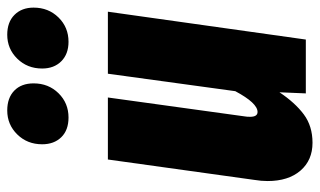

<svg xmlns="http://www.w3.org/2000/svg" viewBox="-192 -652 862 517"><g transform="rotate(-90 238.5 -393.0)"><path d="M10 -103Q10 -120 13 -138L68 -533H235L184 -164Q183 -159 183 -150Q183 -130 196 -130Q220 -130 252 -190L299 -533H466L391 0H246L249 -71Q221 -29 189.5 -5.5Q158 18 113 18Q66 18 38 -14.5Q10 -47 10 -103ZM109 -710Q109 -750 135.5 -777Q162 -804 200 -804Q234 -804 253.5 -785Q273 -766 273 -733Q273 -693 246.5 -666Q220 -639 181 -639Q147 -639 128 -658.5Q109 -678 109 -710ZM313 -710Q313 -750 339.5 -777Q366 -804 404 -804Q438 -804 457.5 -784.5Q477 -765 477 -733Q477 -693 450.5 -666Q424 -639 385 -639Q352 -639 332.5 -658.5Q313 -678 313 -710Z"/></g></svg>

Font: Fira Sans Extra Condensed ExtraBold
Style: Italic
Weight: 800
Width: 3
Italic angle: -8°
Designer: Carrois Corporate & Edenspiekermann AG
Foundry: Carrois Corporate GbR & Edenspiekermann AG
Version: Version 4.203